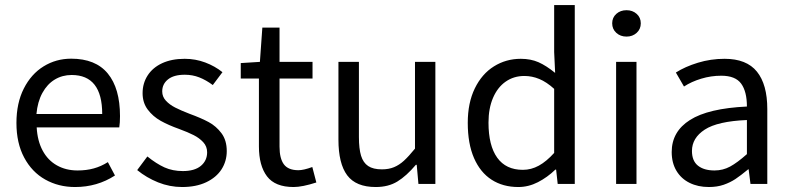

<svg xmlns="http://www.w3.org/2000/svg" viewBox="-20 -732 3146 764"><path d="M457.5 -270Q457.5 -242.7 454.6 -225.1H126Q128.9 -171.4 149.7 -132.8Q170.4 -94.2 206.3 -74Q242.2 -53.7 288.6 -53.7Q323.7 -53.7 353 -61.8Q382.3 -69.8 409.2 -86.9L437.5 -33.7Q366.7 12.2 278.8 12.2Q212.9 12.2 159.9 -17.6Q106.9 -47.4 76.2 -105Q45.4 -162.6 45.4 -242.7Q45.4 -321.8 74.7 -379.6Q104 -437.5 153.6 -468Q203.1 -498.5 263.2 -498.5Q360.4 -498.5 408.9 -439.5Q457.5 -380.4 457.5 -270ZM265.1 -433.6Q228 -433.6 198 -415.5Q168 -397.5 148.7 -362.3Q129.4 -327.1 125 -278.3H386.7Q386.7 -433.6 265.1 -433.6Z M707.5 -51.3Q754.4 -51.3 779.3 -72Q804.2 -92.8 804.2 -126Q804.2 -149.4 788.6 -166.3Q772.9 -183.1 750.7 -194.3Q728.5 -205.6 692.9 -218.8Q650.4 -233.9 619.4 -251.2Q588.4 -268.6 567.9 -295.9Q547.4 -323.2 547.4 -361.3Q547.4 -400.4 567.4 -431.6Q587.4 -462.9 625.2 -480.5Q663.1 -498 714.8 -498Q757.8 -498 796.6 -483.4Q835.4 -468.8 865.2 -444.8L826.7 -393.6Q799.8 -413.6 772.9 -424.1Q746.1 -434.6 715.3 -434.6Q671.4 -434.6 648.4 -416Q625.5 -397.5 625.5 -368.2Q625.5 -347.2 640.1 -331.3Q654.8 -315.4 677.2 -304Q699.7 -292.5 733.9 -279.3Q780.8 -262.2 810.5 -246.1Q840.3 -230 861.3 -201.9Q882.3 -173.8 882.3 -130.9Q882.3 -90.8 861.6 -58.3Q840.8 -25.9 800.5 -6.8Q760.3 12.2 704.6 12.2Q655.3 12.2 609.1 -6.3Q563 -24.9 525.9 -55.2L566.4 -109.4Q602.1 -80.6 634.5 -65.9Q667 -51.3 707.5 -51.3Z M938 -419.4V-481L1014.2 -485.8L1023.9 -622.1H1092.3V-485.8H1223.6V-419.4H1092.3V-148.4Q1092.3 -101.6 1109.6 -78.1Q1127 -54.7 1167.5 -54.7Q1188 -54.7 1222.7 -67.4L1238.8 -5.9Q1182.6 12.2 1148.4 12.2Q1074.7 12.2 1042.5 -30.3Q1010.3 -72.8 1010.3 -149.4V-419.4Z M1408.2 -485.8V-187Q1408.2 -140.1 1416.7 -112.3Q1425.3 -84.5 1445.1 -71.3Q1464.8 -58.1 1499.5 -58.1Q1526.9 -58.1 1547.6 -66.7Q1568.4 -75.2 1587.4 -92.5Q1606.4 -109.9 1631.3 -140.6V-485.8H1712.4V0H1645L1638.2 -76.2H1634.8Q1597.2 -31.7 1561.3 -9.8Q1525.4 12.2 1475.1 12.2Q1396.5 12.2 1361.6 -34.4Q1326.7 -81.1 1326.7 -176.3V-485.8Z M2189 -441.9 2185.1 -524.9V-711.9H2267.1V0H2199.2L2192.9 -57.1H2189.9Q2158.2 -26.4 2120.6 -7.1Q2083 12.2 2042.5 12.2Q1981.4 12.2 1936.3 -16.8Q1891.1 -45.9 1866.2 -103Q1841.3 -160.2 1841.3 -243.2Q1841.3 -322.8 1869.4 -380.4Q1897.5 -438 1945.6 -468Q1993.7 -498 2052.2 -498Q2091.8 -498 2122.8 -484.4Q2153.8 -470.7 2189 -441.9ZM2185.1 -123.5V-378.4Q2154.8 -405.8 2126 -417.7Q2097.2 -429.7 2066.4 -429.7Q2024.4 -429.7 1992.2 -407.2Q1960 -384.8 1941.9 -342.8Q1923.8 -300.8 1923.8 -244.1Q1923.8 -152.8 1958.5 -104.5Q1993.2 -56.2 2060.5 -56.2Q2093.8 -56.2 2124 -72.8Q2154.3 -89.4 2185.1 -123.5Z M2473.1 -691.4Q2497.1 -691.4 2513.4 -676.8Q2529.8 -662.1 2529.8 -639.2Q2529.8 -616.2 2513.4 -601.3Q2497.1 -586.4 2473.1 -586.4Q2448.7 -586.4 2432.4 -601.3Q2416 -616.2 2416 -639.2Q2416 -662.1 2432.4 -676.8Q2448.7 -691.4 2473.1 -691.4ZM2512.7 -485.8V0H2431.6V-485.8Z M2850.1 -430.7Q2809.1 -430.7 2770.3 -418.9Q2731.4 -407.2 2701.7 -387.7L2669.4 -443.4Q2706.1 -466.8 2757.1 -482.4Q2808.1 -498 2863.3 -498Q2950.7 -498 2991.9 -447Q3033.2 -396 3033.2 -297.9V0H2966.3L2959 -58.1H2957Q2926.8 -33.2 2906.2 -19.5Q2885.7 -5.9 2859.6 3.2Q2833.5 12.2 2800.8 12.2Q2757.3 12.2 2723.9 -4.4Q2690.4 -21 2671.6 -52.5Q2652.8 -84 2652.8 -127Q2652.8 -208.5 2725.6 -254.6Q2798.3 -300.8 2952.1 -308.1Q2952.1 -367.7 2929.2 -399.2Q2906.2 -430.7 2850.1 -430.7ZM2952.1 -118.7V-254.4Q2835.4 -249.5 2784.4 -216.3Q2733.4 -183.1 2733.4 -131.3Q2733.4 -91.8 2757.3 -72.8Q2781.2 -53.7 2823.2 -53.7Q2856.4 -53.7 2885 -69.1Q2913.6 -84.5 2952.1 -118.7Z"/></svg>

Font: Varta
Style: Regular
Weight: 400
Designer: Joana Correia, Viktoriya Grabowska, Eben Sorkin
Foundry: Sorkin Type
Version: Version 1.003; ttfautohint (v1.3) -l 8 -r 24 -G 200 -x 12 -H